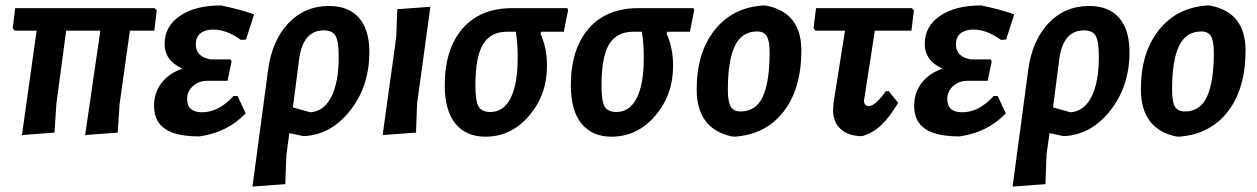

<svg xmlns="http://www.w3.org/2000/svg" viewBox="-20 -494 4634 708"><path d="M61 4 115 -381H34L27 -390L36 -464H550L558 -456L549 -381H459L421 -110L414 -5L294 4L350 -381H224L188 -112L181 -5Z M715 9Q630 9 589 -18.5Q548 -46 548 -104Q548 -152 575.5 -188Q603 -224 653 -241Q587 -270 587 -332Q587 -397 643.5 -435.5Q700 -474 795 -474Q867 -459 917 -441L887 -348L868 -347Q816 -385 766 -385Q736 -385 719 -371Q702 -357 702 -330Q702 -285 756 -275H830L834 -267L819 -196H744Q713 -196 691.5 -176.5Q670 -157 670 -129Q670 -80 725 -80Q787 -80 841 -140H856L886 -76Q818 -5 715 9Z M911 194 968 -232Q982 -343 1042.5 -407.5Q1103 -472 1193 -472Q1265 -472 1303.5 -428.5Q1342 -385 1342 -302Q1342 -176 1271 -86Q1200 4 1099 8L1047 -3L1036 77L1032 185ZM1083 -275 1060 -98 1124 -80Q1174 -83 1201.5 -136.5Q1229 -190 1229 -285Q1229 -341 1217.5 -361.5Q1206 -382 1174 -382Q1097 -382 1083 -275Z M1567 -469 1518 -112 1514 -5 1391 4 1441 -356 1445 -460Z M1770 10Q1698 10 1659 -38.5Q1620 -87 1620 -179Q1620 -313 1685.5 -388.5Q1751 -464 1869 -464H2072L2075 -457L2059 -377H1976L1973 -370Q1997 -318 1997 -251Q1997 -144 1931 -67Q1865 10 1770 10ZM1788 -81Q1837 -81 1863 -132.5Q1889 -184 1889 -281Q1889 -334 1882 -377H1850Q1789 -377 1761 -330.5Q1733 -284 1733 -179Q1733 -122 1744.5 -101.5Q1756 -81 1788 -81Z M2235 10Q2163 10 2124 -38.5Q2085 -87 2085 -179Q2085 -313 2150.5 -388.5Q2216 -464 2334 -464H2537L2540 -457L2524 -377H2441L2438 -370Q2462 -318 2462 -251Q2462 -144 2396 -67Q2330 10 2235 10ZM2253 -81Q2302 -81 2328 -132.5Q2354 -184 2354 -281Q2354 -334 2347 -377H2315Q2254 -377 2226 -330.5Q2198 -284 2198 -179Q2198 -122 2209.5 -101.5Q2221 -81 2253 -81Z M2796 -474 2807 -473Q2935 -447 2935 -308Q2935 -167 2869.5 -82.5Q2804 2 2689 10L2678 9Q2549 -19 2549 -165Q2549 -300 2615.5 -383.5Q2682 -467 2796 -474ZM2772 -378Q2715 -378 2689.5 -324Q2664 -270 2664 -163Q2664 -119 2674.5 -101Q2685 -83 2711 -83Q2768 -83 2793 -138Q2818 -193 2818 -300Q2818 -343 2807.5 -360.5Q2797 -378 2772 -378Z M3159 8Q3108 8 3079.5 -18.5Q3051 -45 3052 -91L3054 -117L3096 -381H2987L2980 -390L2989 -464H3342L3350 -456L3341 -381H3206L3168 -136L3166 -123Q3166 -103 3185 -103Q3207 -103 3247 -158H3257L3292 -115Q3260 -61 3229 -32Q3198 -3 3159 8Z M3518 9Q3433 9 3392 -18.5Q3351 -46 3351 -104Q3351 -152 3378.5 -188Q3406 -224 3456 -241Q3390 -270 3390 -332Q3390 -397 3446.5 -435.5Q3503 -474 3598 -474Q3670 -459 3720 -441L3690 -348L3671 -347Q3619 -385 3569 -385Q3539 -385 3522 -371Q3505 -357 3505 -330Q3505 -285 3559 -275H3633L3637 -267L3622 -196H3547Q3516 -196 3494.5 -176.5Q3473 -157 3473 -129Q3473 -80 3528 -80Q3590 -80 3644 -140H3659L3689 -76Q3621 -5 3518 9Z M3714 194 3771 -232Q3785 -343 3845.5 -407.5Q3906 -472 3996 -472Q4068 -472 4106.5 -428.5Q4145 -385 4145 -302Q4145 -176 4074 -86Q4003 4 3902 8L3850 -3L3839 77L3835 185ZM3886 -275 3863 -98 3927 -80Q3977 -83 4004.5 -136.5Q4032 -190 4032 -285Q4032 -341 4020.5 -361.5Q4009 -382 3977 -382Q3900 -382 3886 -275Z M4434 -474 4445 -473Q4573 -447 4573 -308Q4573 -167 4507.5 -82.5Q4442 2 4327 10L4316 9Q4187 -19 4187 -165Q4187 -300 4253.5 -383.5Q4320 -467 4434 -474ZM4410 -378Q4353 -378 4327.5 -324Q4302 -270 4302 -163Q4302 -119 4312.5 -101Q4323 -83 4349 -83Q4406 -83 4431 -138Q4456 -193 4456 -300Q4456 -343 4445.5 -360.5Q4435 -378 4410 -378Z"/></svg>

Font: Alegreya Sans SC
Style: Bold Italic
Weight: 700
Italic angle: -7°
Designer: Juan Pablo del Peral
Foundry: Huerta Tipografica
Version: Version 2.007